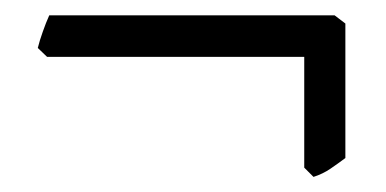

<svg xmlns="http://www.w3.org/2000/svg" viewBox="-20 -322 509 253"><path d="M435.1 -113.8Q425.3 -106.4 415.3 -99.6Q405.3 -92.8 393.1 -88.9L380.9 -101.1V-247.1H42L29.8 -258.8Q32.2 -268.6 36.4 -280.3Q40.5 -292 44.9 -301.8H420.9L435.1 -291Z"/></svg>

Font: Noto Serif Devanagari
Style: Bold
Weight: 700
Designer: Monotype Design Team
Foundry: Monotype Imaging Inc.
Version: Version 1.01